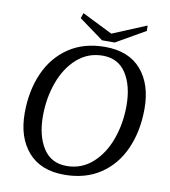

<svg xmlns="http://www.w3.org/2000/svg" viewBox="-95 -964 941 1061"><g transform="rotate(10 375.0 -434.0)"><path d="M63 -283Q63 -408 106.5 -507Q150 -606 234.5 -663Q319 -720 438 -720Q571 -720 641 -639Q711 -558 711 -421Q711 -296 667.5 -197Q624 -98 539.5 -41.5Q455 15 336 15Q204 15 133.5 -66Q63 -147 63 -283ZM610 -420Q610 -531 565.5 -600.5Q521 -670 434 -670Q351 -670 290 -616Q229 -562 197 -473.5Q165 -385 165 -284Q165 -174 209.5 -104.5Q254 -35 341 -35Q424 -35 485 -89Q546 -143 578 -231Q610 -319 610 -420ZM458 -798 648 -877 649 -847 485 -753H414L277 -853L287 -883Z"/></g></svg>

Font: Andada Pro
Style: Italic
Weight: 400
Italic angle: -7°
Designer: Carolina Giovagnoli
Foundry: Huerta Tipografica
Version: Version 3.005; ttfautohint (v1.8.4)